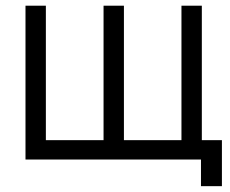

<svg xmlns="http://www.w3.org/2000/svg" viewBox="-20 -560 809 674"><path d="M759 93.5V-68H688.5V-540H617V-68H415V-540H343.5V-68H141V-540H69.5V0H685.5V93.5Z"/></svg>

Font: Manrope
Style: Regular
Weight: 400
Designer: Mikhail Sharanda
Foundry: Mikhail Sharanda
Version: Version 4.505